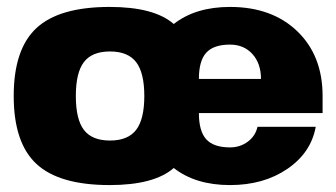

<svg xmlns="http://www.w3.org/2000/svg" viewBox="-20 -530 981 560"><path d="M560.1 -200.2Q560.1 -147.5 581.5 -123.8Q603 -100.1 650.9 -100.1Q680.2 -100.1 702.6 -116.7Q725.1 -133.3 731 -160.2H900.9Q887.2 -84.5 818.1 -37.4Q749 9.8 650.9 9.8Q550.3 9.8 486.8 -40Q429.7 9.8 299.8 9.8Q152.8 9.8 86.4 -51.8Q20 -113.3 20 -250Q20 -386.7 86.4 -448.2Q152.8 -509.8 299.8 -509.8Q429.7 -509.8 486.8 -460Q550.3 -509.8 650.9 -509.8Q773.4 -509.8 847.2 -438.7Q920.9 -367.7 920.9 -250V-200.2ZM224.9 -349.1Q201.2 -318.4 201.2 -250Q201.2 -181.6 224.9 -150.9Q248.5 -120.1 300.8 -120.1Q353 -120.1 377 -151.1Q400.9 -182.1 400.9 -250Q400.9 -317.9 377 -348.9Q353 -379.9 300.8 -379.9Q248.5 -379.9 224.9 -349.1ZM650.9 -399.9Q603 -399.9 581.5 -376.2Q560.1 -352.5 560.1 -299.8H741.2Q741.2 -344.7 716.3 -372.3Q691.4 -399.9 650.9 -399.9Z"/></svg>

Font: Fivo Sans Heavy
Style: Regular
Weight: 900
Designer: Alexander Slobzheninov
Foundry: Alexander Slobzheninov
Version: 1.0